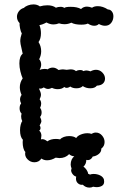

<svg xmlns="http://www.w3.org/2000/svg" viewBox="-20 -737 601 872"><path d="M495 -663Q495 -646 485 -633Q475 -620 457 -620Q444 -620 429 -628Q421 -620 408 -620Q394 -620 379 -630Q369 -625 349 -625Q320 -625 304 -634Q289 -627 273 -627Q260 -627 248 -631Q235 -626 223 -626Q207 -626 191 -635Q173 -625 159 -623Q166 -606 166 -586Q166 -561 155 -546Q167 -527 167 -504Q167 -486 158 -468Q167 -458 167 -443Q167 -433 160 -419Q169 -424 182 -424Q192 -424 196 -422Q207 -430 220 -430Q233 -430 246 -419Q258 -422 266 -422Q271 -422 283 -420Q295 -422 300 -422Q317 -422 325 -414Q333 -419 343 -419Q355 -419 358 -414Q367 -417 372 -417Q379 -417 391 -413Q404 -420 416 -420Q433 -420 445 -407.5Q457 -395 457 -380Q457 -367 448 -358Q439 -349 420 -348Q411 -336 390 -336Q371 -336 356 -346Q346 -336 327 -336Q310 -336 299 -344Q291 -338 282 -338Q276 -338 272 -342Q261 -332 242 -332Q228 -332 216 -338Q206 -333 199 -333Q189 -333 179 -340Q172 -336 168 -335Q164 -334 157 -335Q166 -317 166 -307Q166 -298 160 -286Q167 -278 167 -266Q167 -257 162 -247Q169 -239 169 -226Q169 -214 162 -206Q168 -194 168 -187Q168 -181 160 -167Q164 -163 164 -156Q164 -147 158 -144Q168 -135 168 -121Q168 -116 166 -104L172 -105Q183 -105 195 -95Q210 -106 234 -106Q243 -106 253 -104Q259 -111 270 -115Q281 -119 294 -119Q315 -119 326 -110Q332 -120 347 -126Q362 -132 377 -132Q388 -132 395 -129Q406 -135 415 -135Q432 -135 443.5 -121.5Q455 -108 455 -92Q455 -73 440 -62Q441 -48 429 -38Q417 -28 401 -26Q397 -17 389 -12.5Q381 -8 372 -11Q372 8 359 20Q367 25 373.5 35Q380 45 380 52Q387 54 388 56Q396 53 405 53Q421 53 434.5 59.5Q448 66 452 78Q453 82 453 88Q453 101 443 107Q433 113 419 113Q413 113 403 111Q396 115 386 115Q369 115 356 102Q344 104 334.5 96Q325 88 325 74Q325 68 326 65Q317 63 310 54Q303 45 303 36L305 28Q301 18 301 10Q301 -2 305.5 -12Q310 -22 317 -26Q317 -26 317 -26.5Q317 -27 316 -27Q302 -29 294 -37Q277 -19 250 -19Q245 -19 233 -21Q213 -9 194 -9Q179 -9 168 -17Q157 0 136 0Q118 0 104.5 -14Q91 -28 95 -47Q89 -53 86 -65Q83 -77 83 -89Q83 -98 84 -102Q71 -115 71 -146Q71 -159 74 -170.5Q77 -182 81 -187Q76 -197 76 -208Q76 -213 78 -221Q69 -230 69 -245Q69 -259 76 -267Q71 -277 71 -285Q71 -296 78 -306Q70 -324 70 -341Q70 -362 83 -381Q77 -394 72.5 -413Q68 -432 68 -449Q68 -481 83 -493Q78 -515 78 -516Q72 -540 72 -550Q72 -565 79 -586Q74 -593 71 -609Q68 -625 69 -632Q57 -644 57 -661Q57 -674 65.5 -685.5Q74 -697 88 -701Q95 -708 107 -712.5Q119 -717 132 -717Q149 -717 161 -708Q178 -713 195 -713Q219 -713 234 -702Q243 -706 255 -706Q266 -706 272 -701Q278 -706 301 -706Q331 -706 348 -696Q359 -707 375 -707Q385 -707 398 -702Q408 -709 424 -709Q447 -709 470 -694Q481 -694 488 -685Q495 -676 495 -663Z"/></svg>

Font: Pangolin
Style: Regular
Weight: 400
Designer: Kevin Burke
Foundry: Google, Inc.
Version: Version 1.101